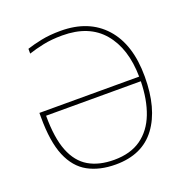

<svg xmlns="http://www.w3.org/2000/svg" viewBox="-131 -844 944 975"><g transform="rotate(-20 341.5 -357.0)"><path d="M299 -699Q241 -699 196 -689.5Q151 -680 115 -668V-694Q148 -705 194 -714.5Q240 -724 299 -724Q451 -724 536.5 -629Q622 -534 622 -360Q622 -187 549 -88.5Q476 10 332 10Q245 10 183 -24Q121 -58 88.5 -135.5Q56 -213 56 -345V-369H595Q593 -522 518 -610.5Q443 -699 299 -699ZM332 -15Q421 -15 478.5 -56Q536 -97 564.5 -171Q593 -245 595 -344H83Q83 -224 111.5 -152Q140 -80 195.5 -47.5Q251 -15 332 -15Z"/></g></svg>

Font: Noto Sans Thin
Style: Regular
Weight: 100
Designer: Monotype Design Team
Foundry: Monotype Imaging Inc.
Version: Version 2.007